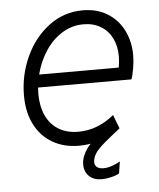

<svg xmlns="http://www.w3.org/2000/svg" viewBox="-50 -566 626 757"><g transform="rotate(-5 263.0 -188.0)"><path d="M45.4 -208Q45.4 -288.6 78.6 -361.1Q111.8 -433.6 171.1 -478.3Q230.5 -522.9 305.2 -522.9Q361.8 -522.9 403.3 -497.1Q444.8 -471.2 466.6 -427Q488.3 -382.8 488.3 -329.1Q488.3 -305.7 483.6 -278.1Q479 -250.5 473.1 -234.9H103.5Q102.5 -218.3 102.5 -209.5Q102.5 -160.6 119.4 -124Q136.2 -87.4 168.9 -67.4Q201.7 -47.4 247.6 -47.4Q322.8 -47.4 388.7 -101.1L409.2 -47.4L409.7 -46.9L384.3 -26.9Q345.7 3.4 324.7 24.4Q303.7 45.4 299.3 67.9Q298.3 73.7 298.3 76.7Q298.3 90.3 307.4 97.4Q316.4 104.5 333 104.5Q350.1 104.5 368.2 97.9Q386.2 91.3 399.4 83.5L392.1 130.4Q379.4 137.7 359.4 142.3Q339.4 147 322.8 147Q291 147 272.7 129.4Q254.4 111.8 254.4 83.5Q254.4 72.8 256.3 64.5Q263.2 33.7 290.5 3.9Q267.1 7.8 245.1 7.8Q185.1 7.8 139.9 -18.6Q94.7 -44.9 70.1 -93.5Q45.4 -142.1 45.4 -208ZM427.2 -285.6Q431.6 -309.1 431.6 -330.1Q431.6 -370.6 416 -401.9Q400.4 -433.1 371.3 -450.4Q342.3 -467.8 303.2 -467.8Q256.8 -467.8 217.8 -443.1Q178.7 -418.5 151.9 -377.2Q125 -335.9 112.3 -285.6Z"/></g></svg>

Font: Reddit Sans Chocolate Light
Style: Italic
Weight: 300
Italic angle: -11.25°
Designer: Stephen Hutchings
Version: Version 1.013